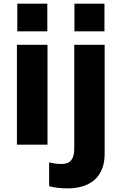

<svg xmlns="http://www.w3.org/2000/svg" viewBox="-20 -795 668 1055"><path d="M75 -623H240V-775H75ZM389 -623H554V-775H389ZM73 0H241V-549H73ZM352 240C481 240 555 172 555 51V-549H388V23C388 78 367 106 319 106C295 106 272 103 250 97V228C278 236 312 240 352 240Z"/></svg>

Font: Kathrein 85 Heavy
Style: Regular
Weight: 900
Designer: Lazydogs Typefoundry, based on Open Sans by Ascender Corporation
Foundry: Lazydogs Typefoundry
Version: Version 1.003;PS 001.003;hotconv 1.0.88;makeotf.lib2.5.64775